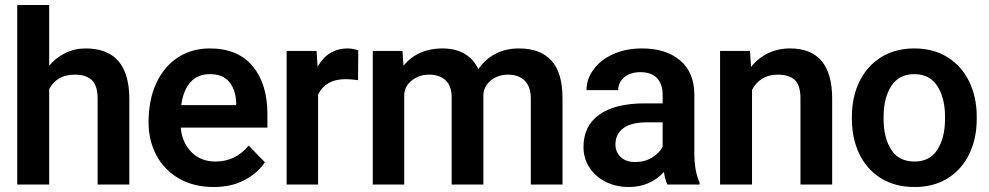

<svg xmlns="http://www.w3.org/2000/svg" viewBox="-20 -739 3961 769"><path d="M49 -719H177V-476Q204 -508 241.5 -526.5Q279 -545 323 -545Q498 -545 498 -342V0H371V-343Q371 -396 348 -418Q325 -440 279 -440Q208 -440 177 -382V0H49Z M575 -249Q575 -340 606.5 -407Q638 -474 693.5 -509.5Q749 -545 820 -545Q933 -545 992 -474Q1051 -403 1051 -282V-228H704Q709 -168 746.5 -130Q784 -92 843 -92Q924 -92 976 -156L1041 -89Q1012 -46 960 -18Q908 10 835 10Q756 10 697 -24Q638 -58 606.5 -117Q575 -176 575 -249ZM706 -318H926V-328Q924 -379 898.5 -410.5Q873 -442 820 -442Q772 -442 743 -410Q714 -378 706 -318Z M1128 -535H1248L1252 -472Q1294 -545 1373 -545Q1383 -545 1396 -542.5Q1409 -540 1415 -538L1414 -418Q1384 -422 1365 -422Q1323 -422 1295 -405.5Q1267 -389 1254 -359V0H1128Z M1473 -535H1592L1596 -476Q1654 -545 1751 -545Q1856 -545 1896 -462Q1922 -501 1963.5 -523Q2005 -545 2059 -545Q2143 -545 2188 -497Q2233 -449 2233 -344V0H2106V-345Q2106 -391 2082 -415.5Q2058 -440 2015 -440Q1974 -440 1945 -416Q1916 -392 1916 -355V0H1789V-350Q1789 -394 1765 -417Q1741 -440 1698 -440Q1659 -440 1629 -416.5Q1599 -393 1599 -355V0H1473Z M2545 -450Q2505 -450 2480.5 -429.5Q2456 -409 2456 -378H2329Q2329 -422 2357 -460.5Q2385 -499 2435.5 -522Q2486 -545 2552 -545Q2647 -545 2704 -497Q2761 -449 2761 -359V-126Q2761 -53 2782 -8V0H2653Q2644 -19 2639 -50Q2583 10 2499 10Q2447 10 2405.5 -11Q2364 -32 2340.5 -68.5Q2317 -105 2317 -150Q2317 -235 2380.5 -280Q2444 -325 2563 -325H2634V-360Q2634 -402 2611.5 -426Q2589 -450 2545 -450ZM2634 -151V-249H2571Q2508 -249 2476.5 -225.5Q2445 -202 2445 -161Q2445 -130 2466 -110Q2487 -90 2524 -90Q2562 -90 2591.5 -108Q2621 -126 2634 -151Z M2864 -535H2984L2988 -471Q3016 -506 3056 -525.5Q3096 -545 3144 -545Q3313 -545 3313 -344V0H3186V-345Q3186 -397 3163.5 -418.5Q3141 -440 3094 -440Q3059 -440 3033 -424Q3007 -408 2992 -379V0H2864Z M3642 -545Q3719 -545 3775.5 -509.5Q3832 -474 3862 -412Q3892 -350 3892 -272V-262Q3892 -184 3862 -122Q3832 -60 3776 -25Q3720 10 3643 10Q3565 10 3508.5 -25Q3452 -60 3422 -122Q3392 -184 3392 -262V-272Q3392 -350 3422 -412Q3452 -474 3508.5 -509.5Q3565 -545 3642 -545ZM3643 -92Q3704 -92 3734.5 -139.5Q3765 -187 3765 -262V-272Q3765 -346 3734.5 -394Q3704 -442 3642 -442Q3580 -442 3549.5 -394Q3519 -346 3519 -272V-262Q3519 -187 3549.5 -139.5Q3580 -92 3643 -92Z"/></svg>

Font: Freesentation 7 Bold
Style: Regular
Weight: 700
Designer: glyphs from Roboto by Christian Robertson / Hangul glyphs from Noto Sans CJK(Source Han Sans) by Jang Soo-young and Kang
Foundry: PT&
Version: Version 2.001